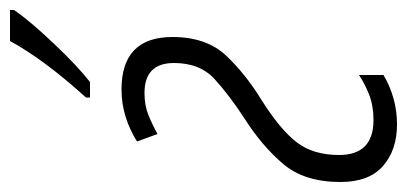

<svg xmlns="http://www.w3.org/2000/svg" viewBox="-238 -569 814 384"><g transform="rotate(-90 169.0 -377.0)"><path d="M197 -604Q228 -628 274 -676.5Q320 -725 341 -756V-764H279Q242 -696 166 -612V-604ZM211 -17V-66Q193 -54 171 -45.5Q149 -37 121 -37Q51 -37 51 -106Q51 -157 76 -190Q101 -223 161 -261Q212 -292 249.5 -331.5Q287 -371 287 -439Q287 -541 182 -541Q128 -541 78 -510L93 -469Q111 -479 130.5 -487Q150 -495 175 -495Q235 -495 235 -436Q235 -384 202.5 -354.5Q170 -325 124 -295Q69 -260 33 -217.5Q-3 -175 -3 -103Q-3 -46 29 -18Q61 10 112 10Q165 10 211 -17Z"/></g></svg>

Font: Noto Sans Display Condensed Light
Style: Italic
Weight: 300
Width: 3
Designer: Monotype Design team
Foundry: Monotype Imaging Inc.
Version: 1.000